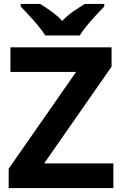

<svg xmlns="http://www.w3.org/2000/svg" viewBox="-20 -954 619 974"><path d="M555 0H24V-98L366 -589H33V-714H546V-616L204 -125H555ZM210 -774Q196 -796 173.5 -823.5Q151 -851 127 -876.5Q103 -902 85 -921V-934H184Q210 -918 240 -896.5Q270 -875 296 -848Q321 -875 352.5 -896.5Q384 -918 410 -934H509V-921Q491 -903 467 -877Q443 -851 420.5 -823.5Q398 -796 384 -774Z"/></svg>

Font: Noto Sans
Style: Bold
Weight: 700
Designer: Monotype Design Team
Foundry: Monotype Imaging Inc.
Version: Version 2.000;GOOG;noto-source:20170915:90ef993387c0; ttfaut